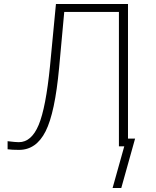

<svg xmlns="http://www.w3.org/2000/svg" viewBox="-20 -724 774 950"><path d="M17.6 14.6V-25.4Q56.6 -20.5 73.2 -20.5Q135.7 -20.5 171.4 -106Q207 -191.4 227.5 -397.5L256.8 -704.1H613.3V0H568.4V-665H297.9L272.5 -388.7Q252 -166 205.6 -74.2Q159.2 17.6 74.2 17.6Q39.1 17.6 17.6 14.6ZM537.1 206.1 605.5 -38.1H648.4L580.1 206.1Z"/></svg>

Font: Gothic A1 ExtraLight
Style: Regular
Weight: 275
Designer: HanYang I&C Co.,Ltd.
Foundry: HanYang I&C Co.,Ltd.
Version: Version 2.50